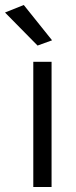

<svg xmlns="http://www.w3.org/2000/svg" viewBox="-56 -747 302 767"><path d="M77 0V-500H150V0ZM152 -586 94 -565 -36 -697 39 -727Z"/></svg>

Font: Gudea
Style: Regular
Weight: 400
Designer: Agustina Mingote
Foundry: Agustina Mingote
Version: Version 1.002